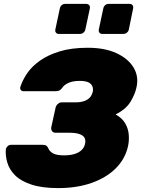

<svg xmlns="http://www.w3.org/2000/svg" viewBox="-20 -955 730 985"><path d="M279 10Q196 10 141.5 -8Q87 -26 57.5 -55.5Q28 -85 17.5 -121Q7 -157 10 -190Q12 -199 19.5 -205.5Q27 -212 36 -212H199Q212 -212 218 -207.5Q224 -203 228 -194Q235 -177 253.5 -167.5Q272 -158 309 -158Q340 -158 362.5 -165Q385 -172 398.5 -185Q412 -198 416 -216Q423 -246 402.5 -260Q382 -274 338 -274H264Q253 -274 247 -282.5Q241 -291 243 -302L265 -402Q267 -413 276.5 -421.5Q286 -430 297 -430H370Q404 -430 426.5 -443Q449 -456 456 -484Q459 -500 453.5 -513Q448 -526 432.5 -533Q417 -540 390 -540Q353 -540 330.5 -529.5Q308 -519 299 -504Q292 -495 285 -491Q278 -487 265 -487H101Q92 -487 87 -493Q82 -499 84 -508Q95 -543 119 -578.5Q143 -614 184.5 -643.5Q226 -673 286.5 -691.5Q347 -710 430 -710Q518 -710 578 -682Q638 -654 665.5 -608Q693 -562 680 -506Q673 -472 649.5 -433Q626 -394 573 -368Q607 -349 622.5 -322Q638 -295 640.5 -264.5Q643 -234 637 -206Q623 -141 575 -92.5Q527 -44 451 -17Q375 10 279 10ZM505 -781Q495 -781 490 -787.5Q485 -794 487 -804L510 -912Q512 -922 519.5 -928.5Q527 -935 537 -935H645Q655 -935 660 -928.5Q665 -922 663 -912L641 -804Q639 -794 631 -787.5Q623 -781 613 -781ZM282 -781Q272 -781 267 -787.5Q262 -794 264 -804L287 -912Q289 -922 296.5 -928.5Q304 -935 314 -935H422Q432 -935 437.5 -928.5Q443 -922 441 -912L418 -804Q416 -794 408 -787.5Q400 -781 390 -781Z"/></svg>

Font: Rubik Light ExtraBold
Style: Italic
Weight: 800
Italic angle: -12°
Version: Version 2.104